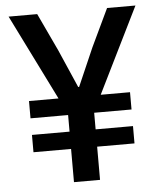

<svg xmlns="http://www.w3.org/2000/svg" viewBox="-52 -765 671 810"><g transform="rotate(-5 283.5 -360.0)"><path d="M228.5 -140.6H69.3V-213.9H228.5V-284.2H69.3V-357.4H194.3L14.6 -719.7H135.7L210.9 -559.6L281.2 -398.4H285.2L355.5 -559.6L431.6 -719.7H551.8L373 -357.4H497.1V-284.2H338.9V-213.9H497.1V-140.6H338.9V0H228.5Z"/></g></svg>

Font: Reddit Sans Strawberry SemiBold
Style: Regular
Weight: 600
Designer: Stephen Hutchings
Foundry: Reddit
Version: Version 1.013